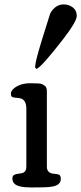

<svg xmlns="http://www.w3.org/2000/svg" viewBox="-20 -847 367 868"><path d="M264.6 -668.9Q171.4 -548.3 145.5 -535.2L138.7 -542V-544.4Q138.7 -566.9 169.7 -667.2Q200.7 -767.6 205.8 -782.5Q210.9 -797.4 227.8 -812.3Q244.6 -827.1 267.8 -827.1Q291 -827.1 309.1 -813.5Q327.1 -799.8 327.1 -774.9Q327.1 -750 264.6 -668.9ZM164.1 0 122.1 0.5Q58.1 0.5 43 -19Q36.1 -27.8 36.1 -39.8Q36.1 -51.8 43.2 -55.9Q50.3 -60.1 64 -61.8Q77.6 -63.5 83 -65.4Q99.1 -71.3 99.1 -93.3V-356Q99.1 -400.4 64.5 -403.8Q61 -404.3 55.7 -404.8Q50.3 -405.3 47.9 -405.5Q45.4 -405.8 41.7 -406.5Q38.1 -407.2 36.4 -408.2Q34.7 -409.2 32.7 -410.6Q29.3 -413.1 29.3 -424.6Q29.3 -436 43.9 -448.2Q71.8 -470.7 118.2 -470.7Q161.1 -470.7 168.7 -467.3Q176.3 -463.9 181.6 -460Q191.9 -453.1 191.9 -434.1V-93.3Q191.9 -64 223.6 -61.5Q241.7 -60.5 248.3 -56.2Q254.9 -51.8 254.9 -38.1Q254.9 -13.7 225.1 -5.4Q204.6 0 164.1 0Z"/></svg>

Font: Corben
Style: Regular
Weight: 400
Designer: vernon adams
Foundry: vernon adams
Version: Version 1.101